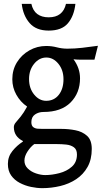

<svg xmlns="http://www.w3.org/2000/svg" viewBox="-20 -748 529 998"><path d="M220 -509Q249 -509 275.5 -502Q302 -495 330 -495Q368 -495 407 -499.5Q446 -504 489 -510L471 -438H391Q384 -438 376.5 -438.5Q369 -439 362 -440Q396 -394 396 -341Q396 -265 347 -215.5Q298 -166 206 -166Q181 -166 162 -153Q143 -140 143 -113Q143 -95 152.5 -87.5Q162 -80 176 -79Q190 -78 204 -78H301Q336 -78 372 -71Q408 -64 432.5 -42Q457 -20 457 26Q457 81 435 120Q413 159 376 183.5Q339 208 293 219Q247 230 200 230Q172 230 141 223.5Q110 217 82.5 202.5Q55 188 38 164Q21 140 21 104Q21 66 44.5 37Q68 8 99 -12V-15Q52 -39 52 -87Q52 -100 62 -111.5Q72 -123 87.5 -142Q103 -161 121 -194Q86 -218 65 -255.5Q44 -293 44 -336Q44 -385 68 -424Q92 -463 132.5 -486Q173 -509 220 -509ZM221 -449Q184 -449 157.5 -416.5Q131 -384 131 -337Q131 -289 157.5 -256.5Q184 -224 220 -224Q261 -224 285.5 -255Q310 -286 310 -336Q310 -384 283.5 -416.5Q257 -449 221 -449ZM158 1Q139 15 123 39.5Q107 64 107 87Q107 111 124.5 128Q142 145 167.5 153.5Q193 162 215 162Q250 162 288.5 152Q327 142 353.5 118.5Q380 95 380 55Q380 29 364 17.5Q348 6 324.5 3.5Q301 1 278 1ZM372 -728Q365 -665 333 -627Q301 -589 233 -589Q168 -589 134 -628Q100 -667 93 -728H143Q151 -692 174 -675Q197 -658 233 -658Q307 -658 323 -728Z"/></svg>

Font: Rosario Light
Style: Regular
Weight: 300
Designer: Hector Gatti
Foundry: Omnibus Type
Version: Version 1.101; ttfautohint (v1.8.1.43-b0c9)